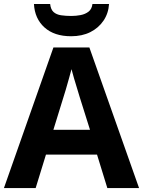

<svg xmlns="http://www.w3.org/2000/svg" viewBox="-20 -959 729 979"><path d="M527.3 0 474.7 -170.8H214.4L161.8 0H0L252.4 -717H435.7L689.1 0ZM386.4 -463.9Q381.5 -480.7 373.5 -506.7Q365.5 -532.6 357.5 -559.5Q349.5 -586.4 344.6 -606.3Q339.6 -586.3 331.1 -556.9Q322.7 -527.6 315.2 -501.2Q307.7 -474.9 303.7 -463.9L252.2 -297.1H438.9ZM536 -938.7Q533 -890.8 507.6 -853.4Q482.1 -816 440.3 -795.1Q398.4 -774.2 342.5 -774.2Q256.7 -774.2 206.9 -819Q157.1 -863.9 153.1 -938.7H235.7Q238.7 -910.7 253.1 -897.7Q267.6 -884.7 291.6 -881.1Q315.5 -877.6 343.6 -877.6Q367.6 -877.6 391.1 -882.1Q414.5 -886.6 431.5 -899.6Q448.4 -912.7 451.4 -938.7Z"/></svg>

Font: Noto Sans Hebrew
Style: Regular
Weight: 400
Designer: Monotype Design Team
Foundry: Monotype Imaging Inc.
Version: Version 2.003;January 10, 2023;FontCreator 14.0.0.2877 64-bi